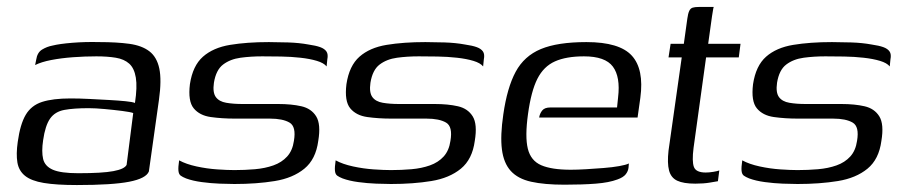

<svg xmlns="http://www.w3.org/2000/svg" viewBox="-20 -525 2592 552"><path d="M201 7Q142 7 106 1Q70 -5 52 -19.5Q34 -34 30 -58Q26 -82 31 -117Q38 -168 54 -195Q70 -222 101 -232Q132 -242 183 -242Q208 -242 237.5 -240.5Q267 -239 294 -237.5Q321 -236 341 -234Q361 -232 368 -229Q375 -275 370.5 -302Q366 -329 351.5 -342Q337 -355 313 -359Q289 -363 257 -363Q224 -363 190 -360.5Q156 -358 127.5 -352.5Q99 -347 81 -338L84 -353Q87 -374 101 -382.5Q115 -391 131 -394Q151 -399 188 -402Q225 -405 265 -404Q316 -404 352 -399Q388 -394 409.5 -377.5Q431 -361 438 -328Q445 -295 437 -238L408 -32Q400 -12 351.5 -2.5Q303 7 201 7ZM205 -27Q274 -27 306 -33Q338 -39 344 -51L363 -200Q355 -203 331.5 -206Q308 -209 281 -211.5Q254 -214 235 -214Q192 -214 165 -209Q138 -204 124 -184Q110 -164 104 -122Q99 -89 104 -68Q109 -47 132 -37Q155 -27 205 -27Z M654 4Q637 4 611.5 3Q586 2 560 -1.5Q534 -5 515 -12Q505 -16 499.5 -20Q494 -24 493 -34Q492 -44 495 -64Q515 -53 545 -46.5Q575 -40 604.5 -38Q634 -36 654 -36Q684 -36 713 -38.5Q742 -41 766 -49.5Q790 -58 805.5 -75Q821 -92 825 -120Q832 -161 812.5 -172.5Q793 -184 756 -184H655Q618 -184 586 -188.5Q554 -193 537 -213.5Q520 -234 526 -283Q534 -336 563.5 -362Q593 -388 641.5 -396Q690 -404 753 -404Q776 -404 808 -403Q840 -402 867 -397Q888 -394 900.5 -389.5Q913 -385 918.5 -377Q924 -369 921 -354L919 -334Q911 -344 891 -350Q871 -356 844 -359Q817 -362 788 -362.5Q759 -363 734 -363Q701 -363 671.5 -359Q642 -355 621.5 -339.5Q601 -324 595 -287Q591 -259 600.5 -246Q610 -233 630.5 -229.5Q651 -226 677 -226H780Q818 -226 846.5 -219.5Q875 -213 889 -190.5Q903 -168 895 -120Q888 -67 855 -40Q822 -13 770 -4.5Q718 4 654 4Z M1104 4Q1087 4 1061.5 3Q1036 2 1010 -1.5Q984 -5 965 -12Q955 -16 949.5 -20Q944 -24 943 -34Q942 -44 945 -64Q965 -53 995 -46.5Q1025 -40 1054.5 -38Q1084 -36 1104 -36Q1134 -36 1163 -38.5Q1192 -41 1216 -49.5Q1240 -58 1255.5 -75Q1271 -92 1275 -120Q1282 -161 1262.5 -172.5Q1243 -184 1206 -184H1105Q1068 -184 1036 -188.5Q1004 -193 987 -213.5Q970 -234 976 -283Q984 -336 1013.5 -362Q1043 -388 1091.5 -396Q1140 -404 1203 -404Q1226 -404 1258 -403Q1290 -402 1317 -397Q1338 -394 1350.5 -389.5Q1363 -385 1368.5 -377Q1374 -369 1371 -354L1369 -334Q1361 -344 1341 -350Q1321 -356 1294 -359Q1267 -362 1238 -362.5Q1209 -363 1184 -363Q1151 -363 1121.5 -359Q1092 -355 1071.5 -339.5Q1051 -324 1045 -287Q1041 -259 1050.5 -246Q1060 -233 1080.5 -229.5Q1101 -226 1127 -226H1230Q1268 -226 1296.5 -219.5Q1325 -213 1339 -190.5Q1353 -168 1345 -120Q1338 -67 1305 -40Q1272 -13 1220 -4.5Q1168 4 1104 4Z M1603 6Q1545 6 1507 -2.5Q1469 -11 1448.5 -33.5Q1428 -56 1423 -95.5Q1418 -135 1427 -196Q1438 -273 1462.5 -318.5Q1487 -364 1535 -384Q1583 -404 1666 -404Q1761 -404 1796.5 -365Q1832 -326 1821 -244L1813 -187H1530Q1532 -199 1539 -207.5Q1546 -216 1562 -216H1754L1757 -245Q1764 -304 1742 -333.5Q1720 -363 1659 -363Q1608 -363 1575.5 -348.5Q1543 -334 1525 -298.5Q1507 -263 1498 -197Q1489 -132 1497.5 -97.5Q1506 -63 1536 -50Q1566 -37 1621 -37Q1640 -37 1665 -38.5Q1690 -40 1715.5 -42Q1741 -44 1760.5 -47.5Q1780 -51 1788 -55L1787 -43Q1786 -33 1779 -24Q1772 -15 1755 -9Q1731 0 1693 3Q1655 6 1603 6Z M1979 3Q1945 3 1927 -5.5Q1909 -14 1903.5 -35Q1898 -56 1902 -92L1940 -360H1902L1908 -399H1946L1956 -471Q1958 -486 1961.5 -493.5Q1965 -501 1971.5 -503Q1978 -505 1989 -505H2032Q2031 -503 2030 -496.5Q2029 -490 2027 -478L2016 -399H2109L2104 -360H2010L1974 -100Q1969 -61 1975 -45Q1981 -29 2009 -29Q2019 -29 2031 -31Q2043 -33 2048 -35L2044 -4Q2038 -3 2020.5 0Q2003 3 1979 3Z M2273 4Q2256 4 2230.5 3Q2205 2 2179 -1.5Q2153 -5 2134 -12Q2124 -16 2118.5 -20Q2113 -24 2112 -34Q2111 -44 2114 -64Q2134 -53 2164 -46.5Q2194 -40 2223.5 -38Q2253 -36 2273 -36Q2303 -36 2332 -38.5Q2361 -41 2385 -49.5Q2409 -58 2424.5 -75Q2440 -92 2444 -120Q2451 -161 2431.5 -172.5Q2412 -184 2375 -184H2274Q2237 -184 2205 -188.5Q2173 -193 2156 -213.5Q2139 -234 2145 -283Q2153 -336 2182.5 -362Q2212 -388 2260.5 -396Q2309 -404 2372 -404Q2395 -404 2427 -403Q2459 -402 2486 -397Q2507 -394 2519.5 -389.5Q2532 -385 2537.5 -377Q2543 -369 2540 -354L2538 -334Q2530 -344 2510 -350Q2490 -356 2463 -359Q2436 -362 2407 -362.5Q2378 -363 2353 -363Q2320 -363 2290.5 -359Q2261 -355 2240.5 -339.5Q2220 -324 2214 -287Q2210 -259 2219.5 -246Q2229 -233 2249.5 -229.5Q2270 -226 2296 -226H2399Q2437 -226 2465.5 -219.5Q2494 -213 2508 -190.5Q2522 -168 2514 -120Q2507 -67 2474 -40Q2441 -13 2389 -4.5Q2337 4 2273 4Z"/></svg>

Font: Genos
Style: Italic
Weight: 400
Italic angle: -8°
Version: Version 1.010